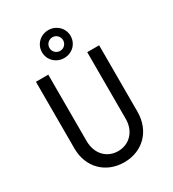

<svg xmlns="http://www.w3.org/2000/svg" viewBox="-202 -950 960 1067"><g transform="rotate(-30 278.0 -416.0)"><path d="M277.8 -660.4C329.2 -660.4 369.4 -698.6 369.4 -750C369.4 -800.7 327.8 -839.6 277.8 -839.6C227.1 -839.6 186.1 -800.7 186.1 -750C186.1 -699.3 227.1 -660.4 277.8 -660.4ZM277.8 -706.2C253.5 -706.2 234 -725.7 234 -750C234 -774.3 253.5 -793.8 277.8 -793.8C301.4 -793.8 321.5 -774.3 321.5 -750C321.5 -725.7 302.1 -706.2 277.8 -706.2ZM277.8 8.3C396.5 8.3 480.6 -76.4 480.6 -199.3V-625H404.2V-196.5C404.2 -116.7 350.7 -62.5 279.2 -62.5C206.9 -62.5 154.2 -116.7 154.2 -199.3V-625H75V-196.5C75 -75.7 159.7 8.3 277.8 8.3Z"/></g></svg>

Font: Afacad
Style: Regular
Weight: 400
Designer: Kristian Moeller
Foundry: Dicotype
Version: Version 1.000